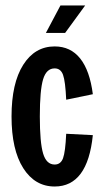

<svg xmlns="http://www.w3.org/2000/svg" viewBox="-20 -674 374 699"><path d="M22 -250Q22 -371 64.5 -438Q107 -505 179 -505Q237 -505 272 -461Q307 -417 318 -331L221 -311Q218 -378 209.5 -401.5Q201 -425 179 -425Q149 -425 137 -385.5Q125 -346 125 -250Q125 -155 137 -115Q149 -75 179 -75Q201 -75 209.5 -98Q218 -121 221 -187L318 -182Q299 5 179 5Q107 5 64.5 -62Q22 -129 22 -250ZM200 -654H290L217 -554H147Z"/></svg>

Font: Piscolabis
Style: Regular
Weight: 400
Designer: Ariel Martín Pérez
Foundry: Tunera Type Foundry
Version: Version 1.000